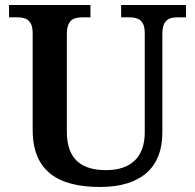

<svg xmlns="http://www.w3.org/2000/svg" viewBox="-20 -734 776 764"><path d="M378 10C546 10 626 -72 626 -205V-598C626 -657 654 -665 688 -665H720V-714H462V-665H493C527 -665 556 -657 556 -602V-207C556 -109 501 -57 402 -57C309 -57 246 -96 246 -210V-598C246 -657 275 -665 309 -665H340V-714H16V-665H47C81 -665 110 -657 110 -602V-217C110 -54 210 10 378 10Z"/></svg>

Font: Noto Serif Yezidi SemiBold
Style: Regular
Weight: 600
Designer: Dalton Maag Ltd
Foundry: Dalton Maag Ltd
Version: Version 1.001